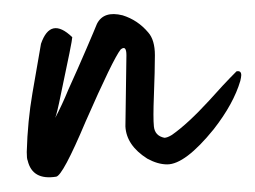

<svg xmlns="http://www.w3.org/2000/svg" viewBox="-20 -383 355 267"><path d="M212.5 -154.4C229.2 -154.4 250.8 -170.7 277.2 -203.3C295.7 -227 308 -249.5 314.2 -270.6C315 -274.1 315.5 -276.8 315.5 -278.5C315.5 -282.9 313.3 -284.7 308.9 -283.8C296.6 -271.5 283.8 -257.8 270.6 -242.9C251.2 -221.8 234.1 -205.9 219.1 -195.4C214.7 -192.7 211.2 -191.4 208.6 -191.4C199.8 -193.2 194.9 -198.4 194 -207.2C193.2 -215.2 193.2 -229.2 194 -249.5C194.9 -273.2 195.4 -292.2 195.4 -306.2C195.4 -320.3 192.3 -330.9 186.1 -337.9C176.4 -349.4 164.6 -357.3 150.5 -361.7C132.9 -366.1 121 -362.1 114.8 -349.8C113.1 -345.4 108.2 -334 100.3 -315.5C92.4 -297 84 -278.1 75.2 -258.7C69.1 -243.8 62.9 -230.6 56.8 -219.1C58.5 -223.5 61.2 -234.5 64.7 -252.1C75.2 -301.4 80.5 -327.8 80.5 -331.3C60.3 -350.7 45.8 -347.6 37 -322.1L25.1 -253.4C20.7 -227.9 18 -200.6 17.2 -171.6C17.2 -165.4 17.6 -161.5 18.5 -159.7C22.9 -141.2 36.1 -133.8 58.1 -137.3C64.2 -138.2 77.9 -163.7 99 -213.8C124.5 -271.9 140.8 -305.4 147.8 -314.2C153.1 -318.6 155.8 -315.9 155.8 -306.2L154.4 -207.2C155.3 -189.6 165.4 -174.7 184.8 -162.4C194.5 -157.1 203.7 -154.4 212.5 -154.4Z"/></svg>

Font: Impossible
Style: Reguler
Weight: 400
Designer: Ahsan Design
Foundry: Designer
Version: Version 3.16.0